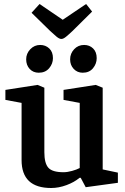

<svg xmlns="http://www.w3.org/2000/svg" viewBox="-20 -930 625 961"><path d="M236 11Q162 11 125 -24Q88 -59 88 -129V-415L7 -430V-480L168 -505L202 -491V-168Q202 -113 222 -90.5Q242 -68 298 -68Q317 -68 340.5 -74.5Q364 -81 379 -89V-415L298 -430V-480L459 -505L494 -491V-82L570 -66V-15L409 7L384 -40H378Q352 -18 313 -3.5Q274 11 236 11ZM394 -566Q367 -566 349 -585Q331 -604 331 -633Q331 -662 351 -683.5Q371 -705 401 -705Q428 -705 446 -687.5Q464 -670 464 -639Q464 -611 445.5 -588.5Q427 -566 394 -566ZM174 -566Q146 -566 128.5 -585Q111 -604 111 -633Q111 -662 131.5 -683.5Q152 -705 181 -705Q208 -705 226.5 -687.5Q245 -670 245 -639Q245 -611 226 -588.5Q207 -566 174 -566ZM287 -735Q277 -735 263 -746.5Q249 -758 231 -775L138 -866L178 -910L294 -831L411 -910L441 -872L343 -775Q324 -757 310.5 -746Q297 -735 287 -735Z"/></svg>

Font: Faustina SemiBold
Style: Regular
Weight: 600
Designer: Alfonso Garcia
Foundry: http://www.omnibus-type.com
Version: Version 1.200